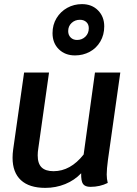

<svg xmlns="http://www.w3.org/2000/svg" viewBox="-20 -902 663 932"><path d="M504 -126Q498 -81 498 -55Q498 -34 503 -14Q465 5 419 5Q393 5 383 -9Q373 -23 374 -61Q342 -27 296.5 -8.5Q251 10 200 10Q122 10 81.5 -27.5Q41 -65 41 -136Q41 -156 44 -177L97 -550H218L166 -182Q163 -164 163 -148Q163 -108 182 -89.5Q201 -71 240 -71Q322 -71 386 -152L441 -550H564ZM235 -741Q235 -782 254.5 -814Q274 -846 306.5 -864Q339 -882 378 -882Q426 -882 456 -851.5Q486 -821 486 -774Q486 -733 467 -700.5Q448 -668 415.5 -650.5Q383 -633 344 -633Q296 -633 265.5 -663Q235 -693 235 -741ZM411 -765Q411 -784 399 -795Q387 -806 368 -806Q344 -806 327.5 -790.5Q311 -775 311 -751Q311 -732 323 -720Q335 -708 354 -708Q378 -708 394.5 -724Q411 -740 411 -765Z"/></svg>

Font: Krub SemiBold
Style: Italic
Weight: 600
Italic angle: -8°
Designer: Ekaluck Peanpanawate
Foundry: Cadson Demak Co.,Ltd.
Version: Version 1.000; ttfautohint (v1.6)